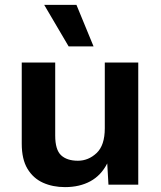

<svg xmlns="http://www.w3.org/2000/svg" viewBox="-20 -756 658 786"><path d="M246 10Q196 10 156 -8Q116 -26 92.5 -65Q69 -104 69 -168V-500H206V-201Q206 -143 230 -120.5Q254 -98 299 -98Q342 -98 375.5 -129.5Q409 -161 409 -231V-500H546V0H424L419 -87Q394 -38 350 -14Q306 10 246 10ZM293 -736 363 -566H261L161 -736Z"/></svg>

Font: Work Sans SemiBold
Style: Regular
Weight: 600
Designer: Wei Huang
Foundry: Wei Huang
Version: Version 2.010; ttfautohint (v1.8.3)